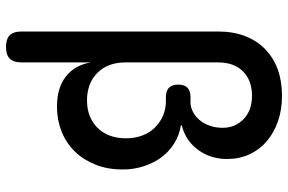

<svg xmlns="http://www.w3.org/2000/svg" viewBox="-180 -600 960 640"><g transform="rotate(90 300.0 -280.0)"><path d="M137 180Q110 180 97.5 167.5Q85 155 85 128V-526Q85 -578 100.5 -617.5Q116 -657 144.5 -684.5Q173 -712 212 -726Q251 -740 299 -740Q346 -740 384.5 -726.5Q423 -713 451 -689Q479 -665 494.5 -631.5Q510 -598 510 -557Q510 -501 479 -459.5Q448 -418 398 -406V-403Q430 -398 457.5 -381Q485 -364 504 -338.5Q523 -313 534 -279.5Q545 -246 545 -209Q545 -160 529.5 -120Q514 -80 486.5 -51Q459 -22 420 -6Q381 10 334 10Q273 10 235 -19.5Q197 -49 188 -103V128Q188 155 175.5 167.5Q163 180 137 180ZM304 -435H321Q337 -435 352.5 -443Q368 -451 380 -465Q392 -479 399 -499Q406 -519 406 -542Q406 -584 377 -612Q348 -640 299 -640Q249 -640 218.5 -610.5Q188 -581 188 -526V-219Q188 -159 223 -124.5Q258 -90 315 -90Q343 -90 366 -99Q389 -108 406 -125Q423 -142 432 -166Q441 -190 441 -219Q441 -249 432 -273.5Q423 -298 406 -315.5Q389 -333 366.5 -343Q344 -353 317 -353H304Q283 -353 272.5 -363Q262 -373 262 -394Q262 -415 272.5 -425Q283 -435 304 -435Z"/></g></svg>

Font: Maple Mono Normal NL Medium
Style: Regular
Weight: 500
Monospace: yes
Designer: subframe7536
Version: Version 7.000